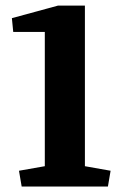

<svg xmlns="http://www.w3.org/2000/svg" viewBox="-20 -681 443 701"><path d="M49.3 -57.6 143.6 -74.2V-564.5H28.3L23.4 -614.7L191.9 -660.6H290V-74.2L383.8 -57.6L374 0H59.1Z"/></svg>

Font: Noticia Text
Style: Bold
Weight: 700
Designer: JM Sole
Foundry: JM Sole
Version: Version 1.003